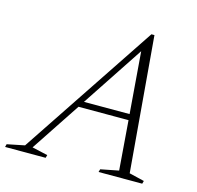

<svg xmlns="http://www.w3.org/2000/svg" viewBox="-162 -785 913 890"><g transform="rotate(15 294.0 -340.0)"><path d="M527 -31.5 599.5 -14 595.5 0H386L390 -14L476.5 -31L458 -268H218L61 -31L136 -14L132 0H-62.5L-59 -14L25 -31L457.5 -680H472ZM236.5 -296.5H455.5L432 -592Z"/></g></svg>

Font: Newsreader 16pt Light
Style: Italic
Weight: 300
Italic angle: -17°
Designer: Hugues Gentile
Foundry: Production Type
Version: Version 1.003; ttfautohint (v1.8.3)